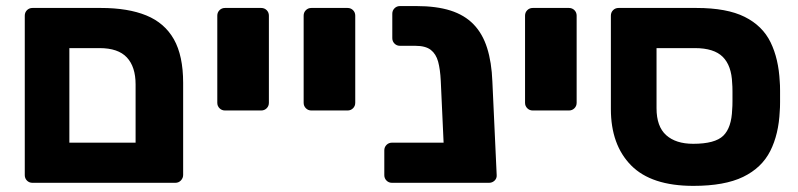

<svg xmlns="http://www.w3.org/2000/svg" viewBox="-20 -597 2607 627"><path d="M86 0Q75.4 0 68.1 -7.2Q60.9 -14.5 60.9 -25.1V-545.9Q60.9 -556.5 68.1 -563.8Q75.4 -571 86 -571H309.9Q398 -571 457.8 -546.6Q517.6 -522.1 547.9 -468.6Q578.1 -415 578.1 -326.4V-25.7Q578.1 -15.7 570.9 -7.9Q563.6 0 552.4 0ZM206.5 -131.1H422.8V-321.4Q422.8 -378.9 394.3 -409.4Q365.9 -439.9 304.9 -439.9H206.5Z M714.8 -236.2Q704.1 -236.2 696.9 -243.5Q689.6 -250.7 689.6 -261.4V-545.9Q689.6 -556.5 696.9 -563.8Q704.1 -571 714.8 -571H833Q843.6 -571 850.9 -563.8Q858.1 -556.5 858.1 -545.9V-261.4Q858.1 -250.7 850.9 -243.5Q843.6 -236.2 833 -236.2Z M996.8 -236.2Q986.1 -236.2 978.9 -243.5Q971.6 -250.7 971.6 -261.4V-545.9Q971.6 -556.5 978.9 -563.8Q986.1 -571 996.8 -571H1115Q1125.6 -571 1132.9 -563.8Q1140.1 -556.5 1140.1 -545.9V-261.4Q1140.1 -250.7 1132.9 -243.5Q1125.6 -236.2 1115 -236.2Z M1260.1 0Q1249.5 0 1242.3 -7.2Q1235 -14.5 1235 -25.1V-106Q1235 -116.6 1242.3 -123.9Q1249.5 -131.1 1260.1 -131.1H1581.4V-23.2Q1581.4 -12.6 1574.1 -6.3Q1566.9 0 1556.2 0ZM1458.6 0Q1448 0 1441.1 -7.2Q1434.3 -14.5 1433.5 -25.1L1419.4 -332.6Q1417.6 -370.4 1410.8 -395.6Q1403.9 -420.8 1386.8 -434.1Q1369.6 -447.4 1336.4 -447.4H1286.3Q1275.6 -447.4 1268.4 -454.6Q1261.1 -461.9 1261.1 -472.5V-552.1Q1261.1 -562.7 1268.4 -570Q1275.6 -577.2 1286.3 -577.2H1339.5Q1405 -577.2 1451.1 -562.6Q1497.2 -547.9 1526.6 -517.4Q1556 -487 1570.7 -440.4Q1585.5 -393.9 1587.9 -330.8L1602 -25.1Q1602.7 -14.5 1595.1 -7.2Q1587.5 0 1576.9 0Z M1719.8 -236.2Q1709.1 -236.2 1701.9 -243.5Q1694.6 -250.7 1694.6 -261.4V-545.9Q1694.6 -556.5 1701.9 -563.8Q1709.1 -571 1719.8 -571H1838Q1848.6 -571 1855.9 -563.8Q1863.1 -556.5 1863.1 -545.9V-261.4Q1863.1 -250.7 1855.9 -243.5Q1848.6 -236.2 1838 -236.2Z M2244.4 10Q2106.9 10 2040.9 -57Q1974.9 -124 1974.9 -240.9V-545.9Q1974.9 -556.5 1982.1 -563.8Q1989.4 -571 2000 -571H2254.4Q2353.7 -571 2411.9 -541.9Q2470.1 -512.8 2496.4 -458.9Q2522.7 -405 2526.4 -330.1Q2527.4 -320.1 2527.4 -301.3Q2527.4 -282.5 2527.4 -263.6Q2527.4 -244.6 2526.4 -234.6Q2523.1 -158.9 2495.4 -103.9Q2467.6 -48.9 2406.9 -19.4Q2346.2 10 2244.4 10ZM2243.7 -127.4Q2315 -127.4 2342 -153.8Q2369 -180.2 2371 -239.6Q2372 -249.6 2372 -266.2Q2372 -282.9 2372 -299Q2372 -315.1 2371 -325.1Q2369 -382.6 2340.3 -411.3Q2311.5 -439.9 2249.4 -439.9H2124V-243.4Q2124 -184 2155.4 -155.7Q2186.9 -127.4 2243.7 -127.4Z"/></svg>

Font: Rubik Light
Style: Regular
Weight: 300
Designer: Hubert and Fischer
Foundry: Hubert and Fischer
Version: Version 2.300;gftools[0.9.30]